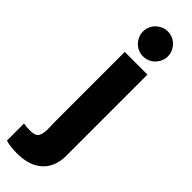

<svg xmlns="http://www.w3.org/2000/svg" viewBox="-380 -753 969 969"><g transform="rotate(45 104.0 -269.0)"><path d="M131 -578Q113 -578 96.5 -585Q80 -592 68 -604.5Q56 -617 49 -633Q42 -649 42 -667Q42 -685 49 -701.5Q56 -718 68.5 -730Q81 -742 97 -749Q113 -756 131 -756Q149 -756 165.5 -749Q182 -742 194 -729.5Q206 -717 213 -701Q220 -685 220 -667Q220 -649 213 -633Q206 -617 194 -604.5Q182 -592 165.5 -585Q149 -578 131 -578ZM27 218Q7 218 -16 215.5Q-39 213 -54 208V86Q-34 90 -7 90Q12 90 25 85Q38 80 43.5 67.5Q49 55 50.5 38.5Q52 22 51 4.5Q50 -13 50 -29V-529H212V51Q212 129 164 173.5Q116 218 27 218Z"/></g></svg>

Font: Rosa Sans Black
Style: Regular
Weight: 900
Designer: Pentagram / MCKL
Foundry: Pentagram / MCKL
Version: Version 1.005;September 16, 2019;FontCreator 11.5.0.2425 64-